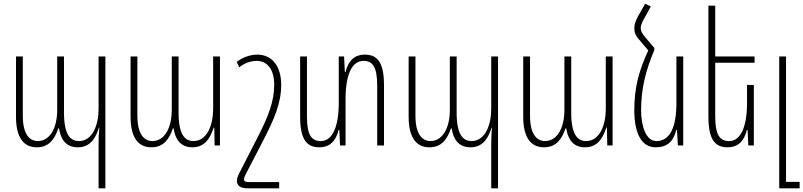

<svg xmlns="http://www.w3.org/2000/svg" viewBox="-20 -791 4368 1044"><path d="M516 233H553V-484H516V-199C516 -111 483 -24 409 -24C363 -24 328 -58 328 -178V-484H291V-194C291 -91 249 -24 186 -24C140 -24 104 -62 104 -162V-484H67V-156C67 -41 110 10 180 10C246 10 277 -34 297 -93H301C309 -39 335 10 403 10C477 10 503 -50 518 -97H520C517 -64 516 -33 516 -1Z M803 10C869 10 900 -34 920 -93H924C932 -39 958 10 1026 10C1100 10 1126 -50 1142 -97H1145L1147 0H1176V-484H1139V-199C1139 -111 1106 -24 1032 -24C986 -24 951 -58 951 -178V-484H914V-194C914 -91 872 -24 809 -24C763 -24 727 -62 727 -162V-484H690V-156C690 -41 733 10 803 10Z M1498 233V199H1334C1313 199 1307 195 1307 184C1307 174 1312 164 1322 145L1405 -15C1471 -142 1509 -229 1509 -330C1509 -430 1460 -494 1379 -494C1340 -494 1296 -478 1267 -454L1281 -425C1308 -447 1343 -460 1375 -460C1433 -460 1471 -415 1471 -329C1471 -241 1440 -158 1375 -33L1291 131C1277 158 1268 175 1268 193C1268 217 1286 233 1326 233Z M1963 -494C1910 -494 1874 -463 1859 -400H1855L1851 -484H1822V-231C1822 -101 1787 -24 1725 -24C1674 -24 1649 -55 1649 -159V-484H1612V-157C1612 -27 1651 10 1717 10C1770 10 1806 -21 1821 -84H1825L1829 0H1859V-253C1859 -383 1893 -460 1956 -460C2006 -460 2031 -428 2031 -325V0H2068V-327C2068 -457 2029 -494 1963 -494Z M2651 233H2688V-484H2651V-199C2651 -111 2618 -24 2544 -24C2498 -24 2463 -58 2463 -178V-484H2426V-194C2426 -91 2384 -24 2321 -24C2275 -24 2239 -62 2239 -162V-484H2202V-156C2202 -41 2245 10 2315 10C2381 10 2412 -34 2432 -93H2436C2444 -39 2470 10 2538 10C2612 10 2638 -50 2653 -97H2655C2652 -64 2651 -33 2651 -1Z M2938 10C3004 10 3035 -34 3055 -93H3059C3067 -39 3093 10 3161 10C3235 10 3261 -50 3277 -97H3280L3282 0H3311V-484H3274V-199C3274 -111 3241 -24 3167 -24C3121 -24 3086 -58 3086 -178V-484H3049V-194C3049 -91 3007 -24 2944 -24C2898 -24 2862 -62 2862 -162V-484H2825V-156C2825 -41 2868 10 2938 10Z M3538 -530 3489 -588C3471 -609 3464 -623 3464 -639C3464 -653 3471 -670 3482 -689L3519 -756L3488 -771L3448 -700C3435 -675 3429 -657 3429 -638C3429 -615 3436 -596 3458 -572L3505 -517C3454 -406 3429 -316 3429 -192C3429 -74 3464 10 3545 10C3607 10 3642 -21 3657 -84H3661L3666 0H3695V-484H3658V-231C3658 -99 3623 -24 3549 -24C3493 -24 3466 -104 3466 -192C3466 -311 3492 -410 3538 -519Z M4079 -329H4042V-231C4042 -101 4007 -24 3945 -24C3894 -24 3869 -56 3869 -160V-450H4083V-484H3869V-760H3832V-157C3832 -27 3871 10 3937 10C3990 10 4026 -21 4041 -84H4045L4049 0H4079Z M4217 233H4328V198H4254V-484H4217Z"/></svg>

Font: Noto Sans Armenian ExtraCondensed ExtraLight
Style: Regular
Weight: 200
Width: 2
Designer: Monotype Design Team
Foundry: Monotype Imaging Inc.
Version: Version 2.008